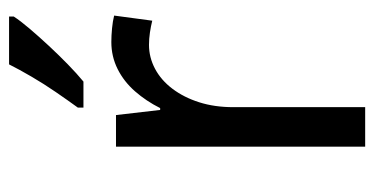

<svg xmlns="http://www.w3.org/2000/svg" viewBox="-216 -590 806 413"><g transform="rotate(-90 186.5 -383.0)"><path d="M303 -546Q317 -546 332.5 -544.5Q348 -543 360 -540L349 -458Q337 -461 323.5 -463Q310 -465 297 -465Q270 -465 245.5 -452Q221 -439 202.5 -414.5Q184 -390 173.5 -357Q163 -324 163 -284V0H78V-536H146L157 -441H161Q176 -471 197 -495Q218 -519 245 -532.5Q272 -546 303 -546ZM358 -756Q349 -742 332 -722Q315 -702 295 -680.5Q275 -659 255 -639.5Q235 -620 218 -606H162V-618Q178 -640 195.5 -665.5Q213 -691 228.5 -717.5Q244 -744 255 -766H358Z"/></g></svg>

Font: Noto Sans Devanagari SemiCondensed
Style: Regular
Weight: 400
Width: 4
Designer: Jelle Bosma - Monotype Design Team
Foundry: Monotype Imaging Inc.
Version: Version 2.006